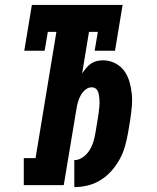

<svg xmlns="http://www.w3.org/2000/svg" viewBox="-20 -755 640 783"><path d="M283 8V-102Q301 -102 317.5 -113.5Q334 -125 344.5 -141.5Q355 -158 360.5 -176Q366 -194 369 -212Q372 -230 375 -248Q378 -266 381 -285Q382 -293 383 -301.5Q384 -310 385 -318Q386 -326 386 -334.5Q386 -343 385.5 -351Q385 -359 383.5 -367Q382 -375 379 -382.5Q376 -390 369.5 -394.5Q363 -399 354 -399Q340 -399 328 -389Q316 -379 309 -366Q302 -353 298 -339Q294 -325 292 -312L240 0H77V-110H125L210 -625H175L162 -548H79L110 -735H480L449 -548H366L379 -625H343L315 -456Q323 -467 331.5 -477.5Q340 -488 351 -495.5Q362 -503 374.5 -506Q387 -509 400 -509Q426 -509 449 -497.5Q472 -486 486.5 -466Q501 -446 508 -421.5Q515 -397 517.5 -371.5Q520 -346 517.5 -319.5Q515 -293 511 -266L502 -212Q497 -185 489.5 -158Q482 -131 468 -105.5Q454 -80 434.5 -58Q415 -36 390 -20.5Q365 -5 337.5 1.5Q310 8 283 8Z"/></svg>

Font: Iosevka Slab XBdEx
Style: Italic
Weight: 800
Width: 7
Italic angle: -9°
Monospace: yes
Designer: Belleve Invis
Foundry: Belleve Invis
Version: Version 11.1.1; ttfautohint (v1.8.3)